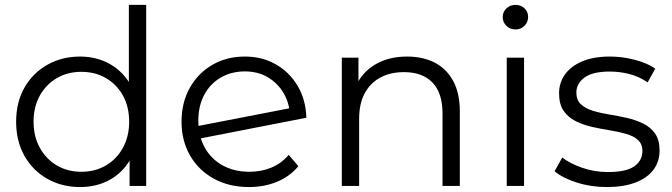

<svg xmlns="http://www.w3.org/2000/svg" viewBox="-20 -762 2755 787"><path d="M308.4 4.7Q233.4 4.7 173.9 -29.1Q114.3 -62.9 80.2 -123.2Q46.1 -183.6 46.1 -263Q46.1 -342.8 80.2 -402.7Q114.3 -462.6 173.9 -496.4Q233.4 -530.2 308.4 -530.2Q376.6 -530.2 431.4 -499Q486.3 -467.7 518.8 -408.4Q551.3 -349 551.3 -263Q551.3 -177.9 519.4 -117.8Q487.4 -57.8 432.6 -26.5Q377.7 4.7 308.4 4.7ZM313.5 -57.9Q369.3 -57.9 413.6 -83.5Q457.9 -109.2 483.6 -155.7Q509.4 -202.2 509.4 -263Q509.4 -324.8 483.6 -370.8Q457.9 -416.8 413.6 -442.2Q369.3 -467.6 313.5 -467.6Q257.7 -467.6 213.6 -442.2Q169.6 -416.8 143.6 -370.8Q117.6 -324.8 117.6 -263Q117.6 -202.2 143.6 -155.7Q169.6 -109.2 213.6 -83.5Q257.7 -57.9 313.5 -57.9ZM511.1 0V-158.3L518.2 -264L508.2 -369.7V-742H579.2V0Z M1000.6 4.7Q918.8 4.7 856.4 -29.7Q793.9 -64 759 -124.6Q724.1 -185.3 724.1 -263Q724.1 -341.1 757.6 -401.3Q791 -461.5 849.7 -495.8Q908.3 -530.2 983.7 -530.2Q1054.6 -530.2 1110.4 -498.4Q1166.3 -466.6 1199.9 -410.2Q1233.5 -353.7 1235.8 -279.4L784 -191.2L779.7 -243.2L1194.8 -323.6L1168.2 -285.8Q1167.5 -336.4 1143.9 -377.9Q1120.3 -419.5 1079.2 -444.4Q1038.2 -469.3 983.7 -469.3Q927.9 -469.3 884.6 -443.9Q841.3 -418.6 817.1 -373.1Q792.9 -327.6 792.9 -267.7Q792.9 -204.2 819.4 -156.9Q845.9 -109.6 893.1 -83.8Q940.3 -57.9 1002.3 -57.9Q1051.4 -57.9 1092.5 -75.1Q1133.6 -92.3 1163.5 -127.2L1203 -80.9Q1168.4 -38.9 1115.9 -17.1Q1063.4 4.7 1000.6 4.7Z M1381.1 0V-525.5H1449.3V-381.3L1438.2 -407.6Q1463.5 -465.4 1518.1 -497.8Q1572.7 -530.2 1648.7 -530.2Q1713.3 -530.2 1761.6 -505.4Q1809.8 -480.6 1837.3 -430.6Q1864.8 -380.7 1864.8 -305V0H1793.8V-297.6Q1793.8 -381.2 1752.5 -423.8Q1711.1 -466.4 1636.1 -466.4Q1580 -466.4 1538.4 -443.8Q1496.8 -421.1 1474.4 -378.7Q1452.1 -336.2 1452.1 -275.9V0Z M2057.1 0V-525.5H2128.1V0ZM2092.6 -641.3Q2070.7 -641.3 2055.7 -656.1Q2040.6 -670.9 2040.6 -691.7Q2040.6 -712.9 2055.7 -727.4Q2070.7 -742 2092.6 -742Q2115 -742 2129.8 -728Q2144.7 -714 2144.7 -692.8Q2144.7 -671.5 2130.1 -656.4Q2115.5 -641.3 2092.6 -641.3Z M2467.2 4.7Q2402 4.7 2343.8 -13.9Q2285.7 -32.5 2253.3 -60.1L2284.6 -116.3Q2316.6 -91.6 2366.6 -74.2Q2416.6 -56.8 2471.8 -56.8Q2546.8 -56.8 2580 -80.3Q2613.2 -103.8 2613.2 -142.9Q2613.2 -172 2594.7 -188.4Q2576.3 -204.8 2545.9 -213.4Q2515.6 -222.1 2479 -228Q2442.4 -233.8 2405.8 -242.1Q2369.2 -250.4 2338.9 -265.8Q2308.5 -281.1 2290.1 -308Q2271.6 -334.9 2271.6 -379.6Q2271.6 -423.1 2296 -457.1Q2320.4 -491.1 2366.8 -510.6Q2413.3 -530.2 2480.1 -530.2Q2531 -530.2 2582.2 -516.8Q2633.5 -503.5 2665.9 -480.6L2634.6 -424.4Q2600.2 -448.2 2560.2 -458.5Q2520.2 -468.7 2479.6 -468.7Q2409.3 -468.7 2375.9 -444.2Q2342.5 -419.7 2342.5 -382.5Q2342.5 -351.8 2360.9 -334.7Q2379.4 -317.6 2409.7 -308.1Q2440.1 -298.7 2476.7 -292.8Q2513.3 -287 2549.6 -278.7Q2586 -270.4 2616.4 -255.5Q2646.7 -240.7 2665.2 -214.5Q2683.6 -188.3 2683.6 -144.6Q2683.6 -99.4 2658.1 -65.7Q2632.5 -32.1 2584.4 -13.7Q2536.2 4.7 2467.2 4.7Z"/></svg>

Font: Montserrat Alternates Thin
Style: Regular
Weight: 100
Designer: Julieta Ulanovsky
Foundry: Julieta Ulanovsky
Version: Version 9.000